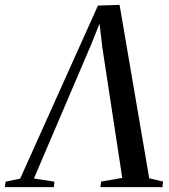

<svg xmlns="http://www.w3.org/2000/svg" viewBox="-63 -770 696 790"><path d="M429 -750 551 -36.5 608 -23 605.5 0H350L353.5 -23L440 -38L358 -575L342.5 -707.5L362 -711L309 -579.5L76.5 -35.5L161 -22.5L158.5 0H-43L-40 -22.5L20 -35L340 -747Z"/></svg>

Font: Merriweather 120pt
Style: Italic
Weight: 400
Italic angle: -7.8°
Version: Version 2.101